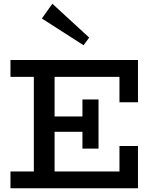

<svg xmlns="http://www.w3.org/2000/svg" viewBox="-20 -1007 832 1027"><path d="M36 0V-90H619V-226H718V0ZM161 -50V-630H272V-50ZM208 -302V-384H469V-302ZM421 -212V-475H507V-212ZM619 -460V-596H36V-686H718V-460ZM427 -765 204 -908 260 -987 457 -806Z"/></svg>

Font: BioRhyme Medium
Style: Regular
Weight: 500
Designer: Aoife Mooney
Foundry: Aoife Mooney Type
Version: Version 1.600;gftools[0.9.33]